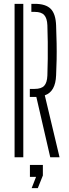

<svg xmlns="http://www.w3.org/2000/svg" viewBox="-20 -820 358 1001"><path d="M242 0 169.5 -314.5H135.5V-356.5H160.5Q195.5 -356.5 210.5 -372.8Q225.5 -389 227 -426Q228.5 -469 229 -513.2Q229.5 -557.5 229 -601.5Q228.5 -645.5 227 -688.5Q225.5 -725 210.5 -741.5Q195.5 -758 161.5 -758H143.5V-800H161.5Q218.5 -800 244.5 -773.8Q270.5 -747.5 272.5 -687Q274.5 -638 275.2 -593.8Q276 -549.5 275.2 -508Q274.5 -466.5 272.5 -427.5Q269.5 -342 213.5 -323L290.5 0ZM56 0V-800H101.5V0ZM145 161 168 102H136V40H203.5V95L177 161Z"/></svg>

Font: Big Shoulders Stencil Display Thin Light
Style: Regular
Weight: 300
Version: Version 2.001